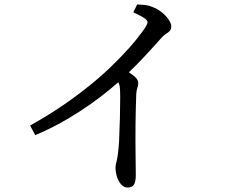

<svg xmlns="http://www.w3.org/2000/svg" viewBox="-20 -790 1040 861"><path d="M739 -649Q734 -644 724 -638Q714 -632 701 -617Q672 -584 630 -539Q599 -505 558 -466Q567 -459 576 -453Q600 -436 600 -417Q600 -407 596 -396Q592 -385 591 -368Q586 -234 588 -94Q589 -36 589 -5.5Q589 25 580.5 38Q572 51 553 51Q534 51 521.5 35Q509 19 503.5 -0.5Q498 -20 498 -36Q498 -52 503 -67Q510 -95 514 -156Q519 -268 519 -351Q519 -378 518 -390Q517 -411 510 -421Q495 -408 475 -391Q386 -317 280 -255Q218 -218 138 -184L115 -227Q202 -276 268.5 -322Q335 -368 390.5 -413.5Q446 -459 489 -502Q568 -579 617 -646Q632 -666 637 -676.5Q642 -687 642 -690Q642 -696 632 -705Q622 -714 578 -735L595 -770Q619 -769 634.5 -767Q650 -765 665 -758Q685 -751 703.5 -736.5Q722 -722 735 -704Q748 -686 748 -671.5Q748 -657 739 -649Z"/></svg>

Font: Early Summer Mincho Screen
Style: Regular
Weight: 400
Designer: GuiWonder
Version: Version 1.002